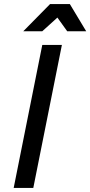

<svg xmlns="http://www.w3.org/2000/svg" viewBox="-20 -920 442 940"><path d="M283 -700 143 0H47L187 -700ZM402 -767H309L261 -834L187 -767H94L225 -900H322Z"/></svg>

Font: Gontserrat
Style: Italic
Weight: 400
Italic angle: -11.3°
Designer: Julieta Ulanovsky
Foundry: Julieta Ulanovsky
Version: Version 6.001